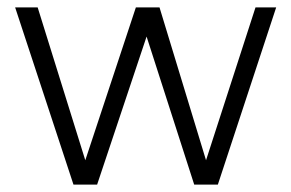

<svg xmlns="http://www.w3.org/2000/svg" viewBox="-20 -500 789 520"><path d="M179 0 21 -480H82L211 -66L348 -480H412L538 -66L672 -480H728L570 0H506L377 -401L243 0Z"/></svg>

Font: Geologica Thin Roman Thin
Style: Regular
Weight: 250
Version: Version 1.010;gftools[0.9.28]